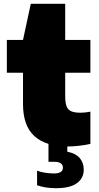

<svg xmlns="http://www.w3.org/2000/svg" viewBox="-20 -760 522 1010"><path d="M336 10.5Q221 10.5 161 -44Q101 -98.5 101 -212.5V-377.5H16V-550H101L142 -740H323V-550H455.5V-377.5H323V-251Q323 -202 340.5 -184.5Q358 -167 401 -167Q413 -167 426 -168.2Q439 -169.5 455.5 -172.5V-3Q431.5 2.5 398.8 6.5Q366 10.5 336 10.5ZM274.5 230Q246 230 221 226Q196 222 175 214.5V138Q194.5 145.5 219.8 149Q245 152.5 263.5 152.5Q311 152.5 311 122Q311 91 263.5 91H235V-10H334V38Q378 46.5 399.2 71.2Q420.5 96 420.5 132.5Q420.5 177.5 384.2 203.8Q348 230 274.5 230Z"/></svg>

Font: Encode Sans SmExp Black
Style: Regular
Weight: 900
Width: 6
Designer: Multiple Designers
Foundry: Impallari Type
Version: Version 3.002; ttfautohint (v1.8.3) -l 8 -r 50 -G 200 -x 14 